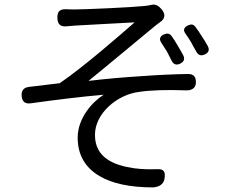

<svg xmlns="http://www.w3.org/2000/svg" viewBox="-20 -776 1020 833"><path d="M412 -12C466 20 544 37 643 37C666 36 688 26 693 3C699 -29 693 -44 661 -42C633 -41 599 -41 562 -46C472 -59 392 -92 392 -191C392 -283 486 -364 581 -377C631 -385 707 -387 787 -384C812 -383 830 -394 830 -419C830 -443 820 -455 796 -455C735 -454 667 -451 600 -446C519 -441 438 -434 364 -425C442 -488 584 -607 657 -667C662 -671 669 -676 676 -681C698 -696 698 -717 680 -737C668 -751 655 -759 637 -755C628 -753 618 -751 607 -750C550 -744 348 -735 305 -735C292 -735 280 -735 268 -736C239 -737 228 -726 229 -697C230 -669 244 -659 271 -662C283 -663 295 -664 306 -665C348 -668 519 -676 564 -679C501 -624 346 -488 239 -415C200 -410 150 -404 106 -399C82 -396 72 -383 74 -359C76 -334 90 -324 115 -328C222 -343 336 -357 430 -365C380 -334 317 -263 317 -179C317 -104 350 -48 412 -12ZM751 -578C742 -593 734 -607 725 -619C716 -631 706 -633 692 -627C673 -619 669 -606 681 -589C689 -577 696 -565 704 -553C711 -539 718 -526 725 -512C733 -496 746 -492 762 -500C778 -508 783 -520 775 -536C768 -550 759 -564 751 -578ZM856 -618C847 -633 837 -647 828 -659C819 -671 810 -672 796 -666C777 -657 773 -645 786 -628C794 -617 802 -605 809 -593C816 -579 824 -566 831 -553C840 -536 852 -532 869 -540C886 -548 890 -560 881 -577C873 -591 865 -605 856 -618Z"/></svg>

Font: GenSenRounded2 TW R
Style: Regular
Weight: 400
Version: Version 2.100;PS 2.1;hotconv 16.6.51;makeotf.lib2.5.65220 DE